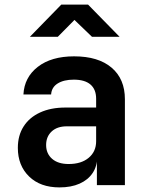

<svg xmlns="http://www.w3.org/2000/svg" viewBox="-20 -805 640 835"><path d="M238.5 10Q155.3 10 106.5 -37.5Q57.6 -85 57.6 -162Q57.6 -215.9 82.7 -255.1Q107.7 -294.3 154.3 -315.8Q200.9 -337.3 264.4 -337.3H398.1V-375.6Q398.1 -416.1 373.5 -437.4Q348.9 -458.6 301 -458.6Q257.2 -458.6 230.7 -441.9Q204.3 -425.3 202.3 -394.2H81.9Q85.7 -468.6 144.4 -514.3Q203.1 -560 302.2 -560Q407.4 -560 465.3 -510.8Q523.2 -461.7 523.2 -373.3V0H401.4V-105.3H381.2L402.8 -122.9Q402.8 -82.3 382.8 -52.5Q362.8 -22.6 326.1 -6.3Q289.4 10 238.5 10ZM278.7 -91.7Q333.6 -91.7 365.8 -118.8Q398.1 -145.8 398.1 -190.9V-255.6H270.3Q228.6 -255.6 204.6 -233.2Q180.6 -210.8 180.6 -174.4Q180.6 -137.1 206.5 -114.4Q232.3 -91.7 278.7 -91.7ZM110 -645 246.6 -785H363L500 -645H380L303.8 -718.3L231.4 -645Z"/></svg>

Font: Atlassian Mono
Style: Regular
Weight: 400
Monospace: yes
Designer: Philipp Nurullin, Konstantin Bulenkov
Foundry: Modifications by Atlassian Pty Ltd, manufactured by JetBrains
Version: Version 2.304